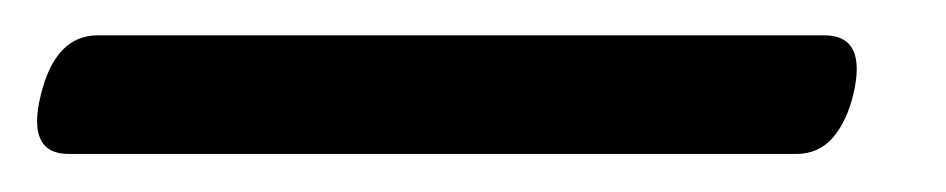

<svg xmlns="http://www.w3.org/2000/svg" viewBox="-59 52 522 106"><path d="M-36.5 104.5Q-28.5 71.5 -5 71.5H396Q420 71.5 412 104.5Q408.5 119 400.8 128Q393 137 380.5 137H-21Q-44.5 137 -36.5 104.5Z"/></svg>

Font: Fraunces 72pt SuperSoft
Style: Italic
Weight: 400
Italic angle: -16°
Version: Version 1.000;[b76b70a41]